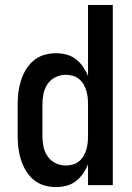

<svg xmlns="http://www.w3.org/2000/svg" viewBox="-20 -755 540 783"><path d="M208 8Q184 8 160 1Q136 -6 117 -22Q98 -38 85.5 -59Q73 -80 65.5 -103.5Q58 -127 55 -151.5Q52 -176 52 -200V-330Q52 -354 55 -378.5Q58 -403 65.5 -426.5Q73 -450 85.5 -471Q98 -492 117 -508Q136 -524 160 -531Q184 -538 208 -538Q230 -538 251 -532.5Q272 -527 289 -514Q306 -501 318.5 -483Q331 -465 339 -445V-735H440V0H339V-85Q331 -65 318.5 -47Q306 -29 289 -16Q272 -3 251 2.5Q230 8 208 8ZM249 -80Q263 -80 277 -84Q291 -88 302 -97Q313 -106 320.5 -118.5Q328 -131 332 -144.5Q336 -158 337.5 -172Q339 -186 339 -200V-330Q339 -344 337.5 -358Q336 -372 332 -385.5Q328 -399 320.5 -411.5Q313 -424 302 -433Q291 -442 277 -446Q263 -450 249 -450Q227 -450 207 -440.5Q187 -431 174.5 -413Q162 -395 157.5 -373.5Q153 -352 153 -330V-200Q153 -178 157.5 -156.5Q162 -135 174.5 -117Q187 -99 207 -89.5Q227 -80 249 -80Z"/></svg>

Font: iosevka_custom_sans_ss08 SmBd
Style: Regular
Weight: 600
Designer: Belleve Invis
Foundry: Belleve Invis
Version: Version 10.3.0; ttfautohint (v1.8.3)